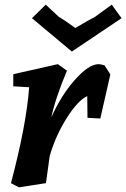

<svg xmlns="http://www.w3.org/2000/svg" viewBox="-20 -785 541 823"><path d="M403 -510Q410 -510 428 -505L453 -466L410 -277L355 -280L354 -373Q314 -355 266 -279Q218 -203 193 -116L177 0L61 18L27 0Q93 -249 105 -411L37 -415V-467L228 -510L267 -482Q217 -363 200 -282Q243 -378 302 -444Q361 -510 403 -510ZM176 -765 233 -712Q252 -702 303 -665Q365 -702 386 -712L459 -765L501 -707L288 -564L117 -707Z"/></svg>

Font: Andada
Style: Bold Italic
Weight: 700
Italic angle: -8.29999°
Designer: Carolina Giovagnoli
Foundry: Carolina Giovagnoli
Version: Version 1.003